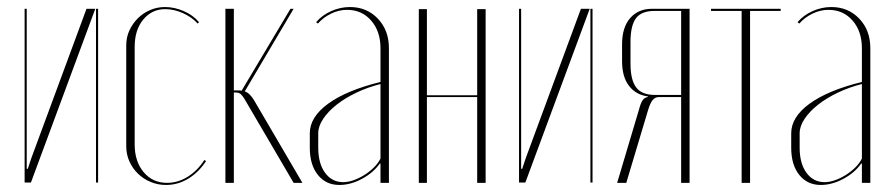

<svg xmlns="http://www.w3.org/2000/svg" viewBox="-20 -520 2530 546"><path d="M251 -495 68 -1H50V-495H56V-40H59L69 -70L226 -495ZM253 -495H259V-1H253Z M339 -391Q339 -414 348 -433.5Q357 -453 372 -468Q387 -483 407 -491.5Q427 -500 449 -500Q476 -500 502.5 -488.5Q529 -477 546 -457L542 -453Q526 -471 500.5 -482.5Q475 -494 450 -494Q412 -494 387.5 -464.5Q363 -435 363 -387V-109Q363 -61 388.5 -30.5Q414 0 455 0Q486 0 514 -17.5Q542 -35 561 -65L566 -62Q545 -30 515.5 -12Q486 6 452 6Q429 6 408.5 -2.5Q388 -11 372.5 -26Q357 -41 348 -61Q339 -81 339 -104Z M675 -239Q670 -247 665 -252Q660 -257 649 -257H645V0H621V-495H645V-263H658Q664 -263 667 -262L806 -495H815L676 -260Q690 -256 703 -234L840 0H815Z M861 -141Q861 -187 913 -225Q965 -263 1062 -287V-383Q1062 -431 1035.5 -461.5Q1009 -492 967 -492Q944 -492 922 -481.5Q900 -471 884 -453L879 -457Q896 -477 922 -488.5Q948 -500 975 -500Q1023 -500 1054.5 -467Q1086 -434 1086 -383V0H1062V-55H1060Q1042 -29 1009.5 -11.5Q977 6 945 6Q907 6 884 -22.5Q861 -51 861 -100ZM956 -2Q970 -2 985.5 -7.5Q1001 -13 1015.5 -22Q1030 -31 1042.5 -43Q1055 -55 1062 -69V-281Q1026 -272 993.5 -256.5Q961 -241 937 -222Q913 -203 899 -182Q885 -161 885 -141V-100Q885 -55 904.5 -28.5Q924 -2 956 -2Z M1194 -494V-249H1337V-494H1361V0H1337V-244H1194V0H1171V-494Z M1657 -495 1474 -1H1456V-495H1462V-40H1465L1475 -70L1632 -495ZM1659 -495H1665V-1H1659Z M1941 0H1917V-244H1854Q1843 -244 1836 -235.5Q1829 -227 1823 -207L1761 0H1735L1797 -208Q1802 -227 1807.5 -235Q1813 -243 1822 -244V-246Q1789 -250 1769 -275.5Q1749 -301 1749 -346V-394Q1749 -442 1772 -468.5Q1795 -495 1834 -495H1941ZM1773 -339Q1773 -293 1789 -271.5Q1805 -250 1843 -250H1917V-489H1842Q1804 -489 1788.5 -468Q1773 -447 1773 -401Z M2200 -489H2113V0H2089V-489H2002V-495H2200Z M2230 -141Q2230 -187 2282 -225Q2334 -263 2431 -287V-383Q2431 -431 2404.5 -461.5Q2378 -492 2336 -492Q2313 -492 2291 -481.5Q2269 -471 2253 -453L2248 -457Q2265 -477 2291 -488.5Q2317 -500 2344 -500Q2392 -500 2423.5 -467Q2455 -434 2455 -383V0H2431V-55H2429Q2411 -29 2378.5 -11.5Q2346 6 2314 6Q2276 6 2253 -22.5Q2230 -51 2230 -100ZM2325 -2Q2339 -2 2354.5 -7.5Q2370 -13 2384.5 -22Q2399 -31 2411.5 -43Q2424 -55 2431 -69V-281Q2395 -272 2362.5 -256.5Q2330 -241 2306 -222Q2282 -203 2268 -182Q2254 -161 2254 -141V-100Q2254 -55 2273.5 -28.5Q2293 -2 2325 -2Z"/></svg>

Font: Moniqa Thin Display
Style: Regular
Weight: 100
Designer: Rajesh Rajput
Foundry: Rajesh Rajput
Version: Version 1.000